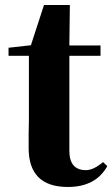

<svg xmlns="http://www.w3.org/2000/svg" viewBox="-20 -727 447 764"><path d="M250 17Q93 17 94 -140Q94 -159 94 -192Q95 -227 95 -249V-505H14V-537L103 -547L155 -707H258L256 -546H380V-505H256V-127Q256 -50 322 -50Q352 -50 390 -82L407 -66Q361 17 250 17Z"/></svg>

Font: GenRyuMin TW H
Style: Regular
Weight: 900
Version: Version 1.501;PS 1;hotconv 16.6.51;makeotf.lib2.5.65220